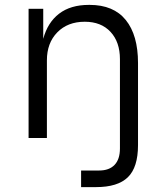

<svg xmlns="http://www.w3.org/2000/svg" viewBox="-20 -565 675 786"><path d="M312 133H386Q427 133 449 110Q471 87 471 43V-323Q471 -393 432.5 -434.5Q394 -476 327 -476Q257 -476 214.5 -432.5Q172 -389 172 -318V0H97V-529H157V-406Q175 -473 222 -509Q269 -545 344 -545H347Q445 -545 495 -483Q545 -421 545 -307V29Q545 120 503.5 160.5Q462 201 373 201H312Z"/></svg>

Font: Sora-SIA Light
Style: Regular
Weight: 300
Designer: Jonathan Barnbrook, Julián Moncada
Foundry: Barnbrook Fonts
Version: Version 2.000